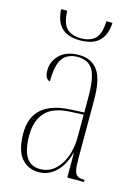

<svg xmlns="http://www.w3.org/2000/svg" viewBox="-112 -783 624 857"><g transform="rotate(15 200.0 -354.5)"><path d="M179 -606Q121 -606 92.5 -635Q64 -664 62 -719H90Q92 -661 114.5 -638.5Q137 -616 180 -616Q224 -616 246.5 -638.5Q269 -661 271 -719H299Q297 -664 267.5 -635Q238 -606 179 -606ZM153 10Q103 10 72.5 -26Q42 -62 42 -141Q42 -288 218 -297L281 -300V-371Q281 -463 259.5 -497.5Q238 -532 189 -532Q143 -532 120 -501.5Q97 -471 97 -395Q87 -395 80 -406.5Q73 -418 73 -440Q73 -482 104.5 -512Q136 -542 192 -542Q250 -542 279.5 -502Q309 -462 309 -366V-93Q309 -56 313.5 -38.5Q318 -21 328.5 -15.5Q339 -10 358 -10H360V0H283V-112H281Q265 -54 231 -22Q197 10 153 10ZM155 -5Q211 -5 246 -57Q281 -109 281 -191V-290L219 -287Q139 -283 104.5 -244Q70 -205 70 -138Q70 -73 90.5 -39Q111 -5 155 -5Z"/></g></svg>

Font: Noto Serif Display ExtraCondensed Thin
Style: Regular
Weight: 100
Width: 2
Designer: Monotype Design Team
Foundry: Monotype Imaging Inc.
Version: Version 2.009